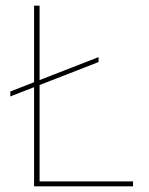

<svg xmlns="http://www.w3.org/2000/svg" viewBox="-20 -659 526 679"><path d="M328.5 -457V-439.5L16.5 -318V-335.5ZM120 0H100.5V-639H120ZM107 -17.5H450.5V0H107Z"/></svg>

Font: Anek Latin Thin
Style: Regular
Weight: 250
Designer: Yesha Goshar
Foundry: Ek Type
Version: Version 1.003